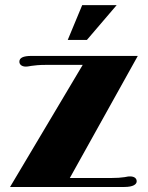

<svg xmlns="http://www.w3.org/2000/svg" viewBox="-20 -744 588 764"><path d="M20 0H474.6C510.3 0 523.9 -10.7 523.9 -22.5C523.9 -34.2 514.6 -42 497.6 -42C493.7 -42 487.8 -42 475.6 -39.1C463.4 -37.1 443.8 -35.6 418.5 -35.6H257.8L528.3 -521.5H105.5C71.8 -521.5 57.1 -513.7 57.1 -498.5C57.1 -487.8 65.9 -479 83 -479C86.9 -479 92.8 -479.5 105 -481.9C117.2 -483.9 137.2 -485.8 162.1 -485.8H309.1ZM249.5 -585H325.7L444.3 -723.6H307.1Z"/></svg>

Font: Limelight
Style: Regular
Weight: 400
Designer: Nicole Fally
Foundry: Nicole Fally
Version: Version 1.002